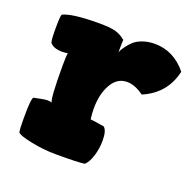

<svg xmlns="http://www.w3.org/2000/svg" viewBox="-99 -615 734 725"><g transform="rotate(20 268.5 -252.5)"><path d="M33 -439Q33 -486 37 -495Q73 -513 181 -513Q224 -513 246 -507.5Q268 -502 288 -485Q287 -468 287 -434L290 -442Q294 -450 302.5 -461.5Q311 -473 323 -484.5Q335 -496 357 -504Q379 -512 406 -512Q482 -512 535 -447Q514 -353 424 -315Q388 -341 357 -341Q317 -341 294.5 -301.5Q272 -262 272 -204Q272 -184 275 -161Q281 -161 317 -155L330 -153Q345 -142 345 -100Q345 -70 336 -40Q327 -10 312 4Q292 8 197 8Q148 8 96.5 -2.5Q45 -13 39 -23Q36 -35 36 -79Q36 -158 44 -164Q86 -173 98 -173Q108 -173 115 -170Q106 -184 106 -315Q106 -360 109 -366Q97 -364 87 -364Q51 -364 37 -382Q33 -391 33 -439Z"/></g></svg>

Font: Gorditas
Style: Bold
Weight: 700
Designer: Gustavo Dipre (gbrenda1987@gmail.com)
Foundry: Gustavo Dipre (gbrenda1987@gmail.com)
Version: Version 001.001